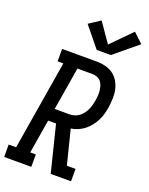

<svg xmlns="http://www.w3.org/2000/svg" viewBox="-201 -1074 902 1163"><g transform="rotate(20 249.5 -492.0)"><path d="M-24 0V-80H24L119 -655H82V-735H306Q335 -735 362.5 -728Q390 -721 412 -705Q434 -689 448 -665Q462 -641 468 -614Q474 -587 473 -557.5Q472 -528 468 -500Q464 -477 458 -454.5Q452 -432 441.5 -411.5Q431 -391 416 -371.5Q401 -352 382 -337Q363 -322 341 -312.5Q319 -303 296 -300L351 -80H407V0H276L202 -298H151L115 -80H151V0ZM164 -378H258Q274 -378 290 -382.5Q306 -387 319.5 -397Q333 -407 343.5 -420.5Q354 -434 361 -449.5Q368 -465 372 -480.5Q376 -496 379 -512Q381 -527 382.5 -543.5Q384 -560 382 -575.5Q380 -591 375.5 -606Q371 -621 361 -632.5Q351 -644 336.5 -649.5Q322 -655 306 -655H210ZM281 -801 175 -931 248 -979 334 -855 461 -984 523 -926 372 -801Z"/></g></svg>

Font: Iosevka Slab Medium Oblique
Style: Regular
Weight: 500
Italic angle: -9°
Monospace: yes
Designer: Belleve Invis
Foundry: Belleve Invis
Version: Version 11.1.1; ttfautohint (v1.8.3)